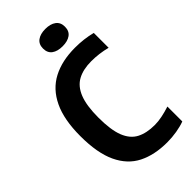

<svg xmlns="http://www.w3.org/2000/svg" viewBox="-290 -1019 1102 1102"><g transform="rotate(-45 261.0 -468.0)"><path d="M362.5 9.5Q259.5 9.5 186.2 -27.5Q113 -64.5 73.8 -147.8Q34.5 -231 34.5 -368.5Q34.5 -502 74.8 -586.2Q115 -670.5 190.5 -710Q266 -749.5 372 -749.5Q444 -749.5 508 -733V-612.5Q445.5 -628.5 382.5 -628.5Q317 -628.5 272.5 -604.5Q228 -580.5 205.5 -524Q183 -467.5 183 -370.5Q183 -270 205.2 -213.8Q227.5 -157.5 271.8 -134.5Q316 -111.5 381.5 -111.5Q410 -111.5 441.2 -117.8Q472.5 -124 508 -135.5V-14.5Q479 -3.5 440.2 3Q401.5 9.5 362.5 9.5ZM327.5 -805Q286.5 -805 262.5 -822.5Q238.5 -840 238.5 -875.5Q238.5 -910.5 262.5 -928.2Q286.5 -946 327.5 -946Q368.5 -946 392.5 -928.2Q416.5 -910.5 416.5 -875.5Q416.5 -840 392.5 -822.5Q368.5 -805 327.5 -805Z"/></g></svg>

Font: Encode Sans Condensed
Style: Bold
Weight: 700
Width: 3
Designer: Multiple Designers
Foundry: Impallari Type
Version: Version 3.000; ttfautohint (v1.8.3) -l 8 -r 50 -G 200 -x 14 